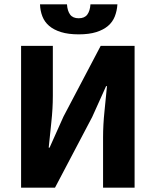

<svg xmlns="http://www.w3.org/2000/svg" viewBox="-20 -863 716 883"><path d="M77 0V-652H223V-422Q223 -364 216 -300Q209 -236 204 -184H208L272 -327L443 -652H599V0H454V-231Q454 -289 460.5 -351Q467 -413 472 -467H468L404 -325L233 0ZM342 -705Q294 -705 260.5 -715.5Q227 -726 206 -744Q185 -762 175 -787.5Q165 -813 164 -843H288Q290 -813 302.5 -796Q315 -779 342 -779Q369 -779 381.5 -796Q394 -813 396 -843H520Q518 -813 508 -787.5Q498 -762 477 -744Q456 -726 423 -715.5Q390 -705 342 -705Z"/></svg>

Font: TT Toshiba Sans
Style: Bold
Weight: 700
Designer: Paul D. Hunt
Foundry: Toshiba Corporation
Version: Version 2.020;PS 2.000;hotconv 1.0.86;makeotf.lib2.5.63406